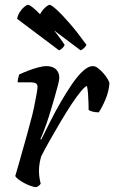

<svg xmlns="http://www.w3.org/2000/svg" viewBox="-20 -773 472 793"><path d="M130 0Q121 0 107 -5Q93 -10 79 -17.5Q65 -25 55 -33Q45 -41 43 -46Q48 -61 57 -94Q66 -127 79 -172Q92 -217 105 -267Q114 -298 120.5 -329.5Q127 -361 131 -384Q135 -407 135 -414Q135 -425 127.5 -429Q120 -433 107 -433H53Q53 -441 55 -450Q57 -459 59 -465Q75 -473 96 -481Q117 -489 137.5 -494.5Q158 -500 171 -500Q197 -500 211 -487Q225 -474 225 -451Q225 -442 218.5 -418Q212 -394 203 -362Q194 -330 183.5 -297Q173 -264 163 -237.5Q153 -211 147 -199L150 -196Q167 -230 187.5 -271Q208 -312 231.5 -352.5Q255 -393 278 -426.5Q301 -460 323 -480Q345 -500 363 -500Q374 -500 385.5 -491Q397 -482 407.5 -470Q418 -458 425 -446Q432 -434 432 -428Q429 -394 416 -363Q403 -332 388 -309Q374 -309 362.5 -312Q351 -315 346 -319Q346 -329 345.5 -348Q345 -367 343.5 -387Q342 -407 339 -418Q331 -416 313.5 -395Q296 -374 274 -340.5Q252 -307 229 -268Q206 -229 185 -192Q164 -155 150 -127Q146 -113 143.5 -98Q141 -83 141 -67Q141 -53 143 -39.5Q145 -26 148 -15Q147 -12 142.5 -7.5Q138 -3 130 0ZM313 -565 140 -695Q142 -710 150.5 -723Q159 -736 169.5 -744.5Q180 -753 185 -753Q192 -753 214.5 -732.5Q237 -712 269 -675Q301 -638 337 -588Q335 -582 327 -574.5Q319 -567 313 -565ZM224 -565 51 -695Q53 -709 61 -722Q69 -735 79.5 -744Q90 -753 96 -753Q104 -753 127 -732Q150 -711 182 -673.5Q214 -636 247 -588Q246 -583 239 -575.5Q232 -568 224 -565Z"/></svg>

Font: Texturina 12pt
Style: Italic
Weight: 400
Italic angle: -11°
Designer: Guillermo Torres Carreño
Foundry: Omnibus-Type
Version: Version 1.002